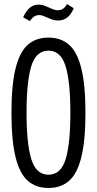

<svg xmlns="http://www.w3.org/2000/svg" viewBox="-20 -925 482 955"><path d="M37 -364Q37 -503 57.5 -585Q78 -667 118.5 -702.5Q159 -738 221 -738Q283 -738 323.5 -702.5Q364 -667 384.5 -584.5Q405 -502 405 -364Q405 -225 384.5 -143Q364 -61 323.5 -25.5Q283 10 221 10Q159 10 118.5 -25.5Q78 -61 57.5 -143Q37 -225 37 -364ZM330 -364Q330 -520 306 -596.5Q282 -673 221 -673Q159 -673 135.5 -595.5Q112 -518 112 -364Q112 -209 136 -132.5Q160 -56 221 -56Q283 -56 306.5 -133Q330 -210 330 -364ZM214 -838Q204 -843 194 -846.5Q184 -850 175 -850Q147 -850 129 -820L95 -839Q111 -873 129.5 -887.5Q148 -902 172 -902Q186 -902 196.5 -898.5Q207 -895 225 -887Q251 -874 267 -874Q298 -874 313 -905L347 -884Q332 -850 312.5 -836.5Q293 -823 270 -823Q254 -823 242 -827Q230 -831 214 -838Z"/></svg>

Font: Mona Sans Condensed
Style: Regular
Weight: 400
Width: 3
Designer: Deni Anggara
Foundry: GitHub
Version: Version 2.000